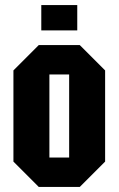

<svg xmlns="http://www.w3.org/2000/svg" viewBox="-20 -738 468 758"><path d="M33 -100V-460L133 -560H295L395 -460V-100L295 0H133ZM175 -116H253V-444H175ZM143 -618V-718H285V-618Z"/></svg>

Font: Tektur Condensed SemiBold
Style: Regular
Weight: 600
Width: 3
Designer: Adam Jagosz
Foundry: Adam Jagosz
Version: Version 1.005;gftools[0.9.30]